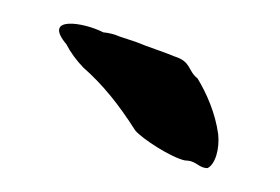

<svg xmlns="http://www.w3.org/2000/svg" viewBox="-27 -750 298 204"><g transform="rotate(5 121.5 -648.0)"><path d="M39 -696C44 -688 51 -680 59 -673C82 -656 100 -637 120 -611C128 -603 160 -586 175 -584H178C188 -584 191 -577 200 -578C208 -583 211 -600 208 -615C203 -637 192 -657 181 -672C170 -679 173 -689 155 -693C139 -698 128 -700 112 -705L95 -709C89 -711 83 -712 77 -712C55 -721 11 -724 39 -696Z"/></g></svg>

Font: Vapor
Style: Regular
Weight: 400
Foundry: Cannot Into Space Fonts
Version: Version 0.179